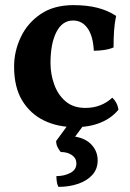

<svg xmlns="http://www.w3.org/2000/svg" viewBox="-20 -487 506 749"><path d="M442 -59Q415 -26 372 -8.5Q329 9 273 9Q205 9 151.5 -17Q98 -43 66.5 -95Q35 -147 35 -227Q35 -287 61 -342Q87 -397 138.5 -432Q190 -467 266 -467Q320 -467 360.5 -456.5Q401 -446 433 -425Q427 -397 425 -367.5Q423 -338 423 -302Q407 -295 386 -292Q365 -289 346 -289Q343 -347 321.5 -377Q300 -407 265 -407Q223 -407 200 -362Q177 -317 177 -241Q177 -198 191.5 -157.5Q206 -117 236 -91.5Q266 -66 313 -66Q345 -66 371.5 -76.5Q398 -87 418 -106Q427 -98 433.5 -86Q440 -74 442 -59ZM208 242Q203 233 201.5 221Q200 209 200 200Q231 200 254.5 187.5Q278 175 278 151Q278 130 260.5 118Q243 106 217 106Q210 98 204.5 87Q199 76 199 63L257 -16H319L273 46Q315 53 338 78.5Q361 104 361 139Q361 172 340.5 195Q320 218 285 230Q250 242 208 242Z"/></svg>

Font: Vollkorn
Style: Bold
Weight: 700
Designer: Friedrich Althausen
Foundry: Friedrich Althausen
Version: Version 5.000